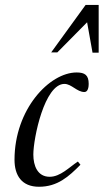

<svg xmlns="http://www.w3.org/2000/svg" viewBox="-20 -728 412 762"><path d="M289.1 -86.9C254.9 -64.5 219.7 -26.4 177.2 -26.4C128.9 -26.4 112.3 -70.3 112.3 -114.7C112.3 -179.7 156.7 -395 235.8 -395C263.7 -395 285.6 -362.8 314.9 -362.8C330.1 -362.8 332 -384.8 332 -395C332 -429.7 316.9 -440.4 284.2 -440.4C176.3 -440.4 37.6 -294.4 37.6 -93.8C37.6 -32.7 65.4 13.2 134.8 13.2C208.5 13.2 252.9 -27.3 299.3 -74.2ZM325.7 -639.6 347.2 -519H371.6V-708.5H319.8L183.1 -520H207.5Z"/></svg>

Font: Cardo
Style: Italic
Weight: 400
Designer: David J. Perry
Foundry: David J. Perry
Version: Version 0.99